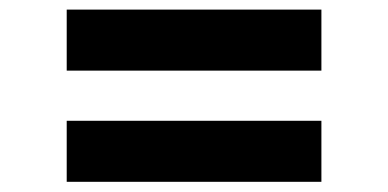

<svg xmlns="http://www.w3.org/2000/svg" viewBox="-20 -500 792 392"><path d="M636.2 -355.8H116.2V-480.4H636.2ZM636.2 -128.8H116.2V-253.4H636.2Z"/></svg>

Font: Be Vietnam Pro Variable Thin
Style: Regular
Weight: 100
Designer: Lam Bao, Tony Le, Vietanh Nguyen
Foundry: Yellow Type Foundry
Version: Version 1.002